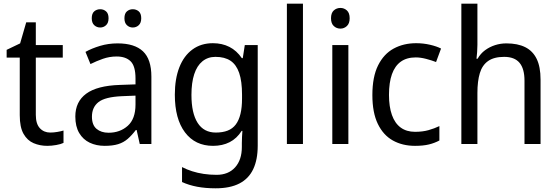

<svg xmlns="http://www.w3.org/2000/svg" viewBox="-20 -780 3024 1040"><path d="M252 -62Q271 -62 291 -65.5Q311 -69 324 -73V-6Q310 1 284.5 5.5Q259 10 236 10Q196 10 162 -4.5Q128 -19 107.5 -55Q87 -91 87 -156V-468H16V-510L89 -545L122 -659H174V-536H320V-468H174V-158Q174 -109 196 -85.5Q218 -62 252 -62Z M617 -545Q709 -545 754.5 -502Q800 -459 800 -365V0H737L720 -76H716Q694 -47 671.5 -27.5Q649 -8 619.5 1Q590 10 547 10Q502 10 466 -7Q430 -24 409 -59.5Q388 -95 388 -149Q388 -229 447 -272.5Q506 -316 629 -320L714 -323V-355Q714 -422 687.5 -448Q661 -474 612 -474Q573 -474 537.5 -461.5Q502 -449 470 -433L443 -499Q477 -518 522 -531.5Q567 -545 617 -545ZM641 -259Q549 -255 513.5 -227Q478 -199 478 -148Q478 -103 503 -82Q528 -61 568 -61Q630 -61 672 -98.5Q714 -136 714 -214V-262ZM477 -681Q477 -707 490.5 -718.5Q504 -730 523 -730Q541 -730 554.5 -718.5Q568 -707 568 -681Q568 -656 554.5 -643.5Q541 -631 523 -631Q504 -631 490.5 -643.5Q477 -656 477 -681ZM654 -681Q654 -707 667.5 -718.5Q681 -730 699 -730Q718 -730 731.5 -718.5Q745 -707 745 -681Q745 -656 731.5 -643.5Q718 -631 699 -631Q681 -631 667.5 -643.5Q654 -656 654 -681Z M1133 -546Q1183 -546 1222.5 -526Q1262 -506 1290 -465H1295L1306 -536H1376V9Q1376 85 1351.5 136.5Q1327 188 1276.5 214Q1226 240 1148 240Q1093 240 1048 231.5Q1003 223 966 206V125Q991 138 1020.5 147.5Q1050 157 1083.5 162Q1117 167 1153 167Q1217 167 1253.5 126.5Q1290 86 1290 16V-5Q1290 -17 1291 -39.5Q1292 -62 1293 -71H1289Q1263 -30 1224 -10Q1185 10 1134 10Q1037 10 982 -63Q927 -136 927 -267Q927 -353 951.5 -415.5Q976 -478 1022.5 -512Q1069 -546 1133 -546ZM1147 -472Q1106 -472 1076.5 -448Q1047 -424 1032 -378Q1017 -332 1017 -266Q1017 -167 1050.5 -114.5Q1084 -62 1149 -62Q1186 -62 1213 -72.5Q1240 -83 1257 -105.5Q1274 -128 1282.5 -163Q1291 -198 1291 -246V-267Q1291 -340 1275.5 -385Q1260 -430 1228.5 -451Q1197 -472 1147 -472Z M1621 0H1534V-760H1621Z M1867 -536V0H1780V-536ZM1824 -737Q1844 -737 1859 -723.5Q1874 -710 1874 -681Q1874 -653 1859 -639Q1844 -625 1824 -625Q1803 -625 1788 -639Q1773 -653 1773 -681Q1773 -710 1788 -723.5Q1803 -737 1824 -737Z M2228 10Q2160 10 2108 -19Q2056 -48 2026.5 -109Q1997 -170 1997 -265Q1997 -364 2028 -426Q2059 -488 2112.5 -517Q2166 -546 2234 -546Q2273 -546 2309.5 -537.5Q2346 -529 2369 -517L2342 -444Q2319 -453 2288.5 -461Q2258 -469 2232 -469Q2183 -469 2151 -446Q2119 -423 2103 -378Q2087 -333 2087 -266Q2087 -202 2103 -157Q2119 -112 2150.5 -89Q2182 -66 2228 -66Q2269 -66 2301 -75Q2333 -84 2360 -97V-19Q2334 -5 2303 2.5Q2272 10 2228 10Z M2566 -537Q2566 -518 2564.5 -498Q2563 -478 2561 -462H2567Q2583 -490 2607.5 -508Q2632 -526 2661.5 -535.5Q2691 -545 2723 -545Q2784 -545 2825 -524.5Q2866 -504 2887 -461Q2908 -418 2908 -349V0H2821V-343Q2821 -408 2794 -440Q2767 -472 2711 -472Q2656 -472 2624 -449.5Q2592 -427 2579 -383.5Q2566 -340 2566 -277V0H2479V-760H2566Z"/></svg>

Font: Noto Sans Display
Style: Regular
Weight: 400
Designer: Monotype Design Team
Foundry: Monotype Imaging Inc.
Version: Version 2.003